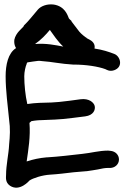

<svg xmlns="http://www.w3.org/2000/svg" viewBox="-20 -860 578 886"><path d="M90 -740C83 -729 53 -710 46 -676V-674C45 -665 46 -650 54 -638C17 -615 6 -560 6 -508C6 -442 16 -371 22 -308C28 -267 26 -233 22 -192V-191C20 -149 8 -98 8 -53C8 -43 3 -19 26 -3C71 27 116 -27 116 -27C132 -38 175 -52 211 -54C246 -56 285 -61 319 -65L378 -70H380C398 -73 417 -75 431 -78C449 -82 464 -85 477 -85H483C510 -83 529 -102 529 -124C529 -144 514 -162 489 -164L479 -165H478C437 -165 400 -154 360 -150C307 -144 250 -137 199 -134H196C162 -131 134 -125 103 -115C111 -170 121 -229 116 -293C116 -293 122 -298 125 -301C135 -303 146 -304 156 -305C216 -308 251 -307 317 -316L373 -323C412 -328 421 -354 417 -371C413 -387 391 -407 352 -402L300 -395C264 -390 237 -388 217 -387C178 -386 146 -386 106 -380C97 -419 92 -469 92 -508C92 -529 98 -554 103 -565V-567L104 -568L106 -572C115 -573 120 -574 132 -576L155 -579C160 -580 165 -579 174 -578C221 -575 261 -565 317 -562H320C378 -562 433 -553 466 -541C469 -540 485 -528 507 -536C549 -551 536 -598 510 -610C483 -621 451 -631 416 -636C419 -649 415 -665 395 -676L380 -684V-685C374 -688 355 -703 346 -714L326 -740C320 -748 313 -757 310 -761V-763C305 -767 298 -775 298 -775C292 -789 280 -831 228 -839C197 -843 169 -832 155 -816C130 -787 114 -765 90 -742ZM210 -722C227 -699 245 -670 272 -645C236 -652 192 -661 143 -657V-658C168 -675 192 -700 210 -722Z"/></svg>

Font: Stray Cat
Style: BlkExt
Weight: 900
Version: Version 1.0